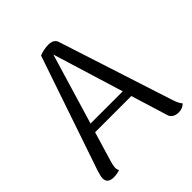

<svg xmlns="http://www.w3.org/2000/svg" viewBox="-195 -839 982 982"><g transform="rotate(-45 296.0 -347.5)"><path d="M583 -8Q566 11 536 11Q517 11 503 2.5Q489 -6 485 -22L424 -220H162L112 -53Q106 -31 106 -20Q106 -4 112 3Q91 11 68 11Q22 11 22 -26Q22 -39 32 -71L244 -693Q277 -706 310 -706Q349 -706 358 -676L559 -55Q570 -22 583 -8ZM410 -268 292 -652 177 -268Z"/></g></svg>

Font: Arima Madurai
Style: Regular
Weight: 400
Designer: Joana Correia and Natanael Gama
Foundry: NDISCOVER
Version: Version 1.020